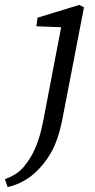

<svg xmlns="http://www.w3.org/2000/svg" viewBox="-101 -518 388 782"><path d="M-70 244 -81 212Q-57 203 -38 191Q-19 179 -3 160Q12 142 26.5 117.5Q41 93 54.5 54Q68 15 79 -46L148 -407L47 -411L52 -446L222 -498L241 -488L152 -27Q136 52 107.5 102.5Q79 153 39 188Q-8 230 -70 244Z"/></svg>

Font: Source Serif 4 SmText
Style: Italic
Weight: 400
Italic angle: -12°
Designer: Frank Grießhammer
Foundry: Adobe
Version: Version 4.005;hotconv 1.1.0;makeotfexe 2.6.0